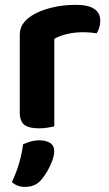

<svg xmlns="http://www.w3.org/2000/svg" viewBox="-20 -511 441 775"><path d="M199.2 -354.2V-225.3H59.8V-369.3Q59.8 -396.3 72.9 -415.1Q86.1 -433.9 109.4 -448.8Q141.3 -468.5 187.6 -480Q233.9 -491.5 285.6 -491.5Q384.8 -491.5 384.8 -427.1Q384.8 -411.8 380.5 -398.7Q376.1 -385.6 369.8 -376.3Q359.8 -378.3 345.1 -379.6Q330.5 -380.9 313.8 -380.9Q281.7 -380.9 251.3 -373.8Q220.9 -366.6 199.2 -354.2ZM59.8 -264 199.2 -259.9V-1.3Q190.3 1.3 173.3 4.1Q156.4 7 136.5 7Q97 7 78.4 -7.1Q59.8 -21.2 59.8 -58.1ZM146 215.5Q132.7 230.8 116.2 237.1Q99.8 243.4 80.9 243.4Q48.7 243.4 28.1 223.8Q46.7 184.2 57.8 145.5Q68.8 106.9 73.1 71.6Q86.7 65 103.8 60.2Q120.9 55.4 138.8 55.4Q165.3 55.4 182.1 65.9Q198.9 76.3 198.9 99.9Q198.9 115.9 190.6 138.4Q182.2 160.9 170.1 181.5Q157.9 202.2 146 215.5Z"/></svg>

Font: Baloo Tammudu 2
Style: Regular
Weight: 400
Designer: Maithili Shingre, Omkar Shende and Ek Type
Foundry: Ek Type
Version: Version 1.700